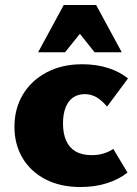

<svg xmlns="http://www.w3.org/2000/svg" viewBox="-20 -741 551 771"><path d="M303 10Q222 10 162.5 -21Q103 -52 70.5 -106.5Q38 -161 38 -232Q38 -305 72 -361.5Q106 -418 167.5 -450.5Q229 -483 310 -483Q367 -483 414 -468Q461 -453 494 -426L410 -313Q388 -339 366.5 -351Q345 -363 320 -363Q293 -363 273.5 -349.5Q254 -336 243.5 -309.5Q233 -283 233 -245Q233 -205 245.5 -176.5Q258 -148 283.5 -133Q309 -118 349 -118Q375 -118 397 -125Q419 -132 435 -143L492 -48Q458 -21 410 -5.5Q362 10 303 10ZM360 -531 269 -645 236 -721H366L469 -531ZM133 -531 236 -721H366L333 -645L241 -531Z"/></svg>

Font: Ysabeau SC Black
Style: Regular
Weight: 900
Designer: Christian Thalmann (Catharsis Fonts)
Version: Version 2.001;gftools[0.9.30]; featfreeze: smcp